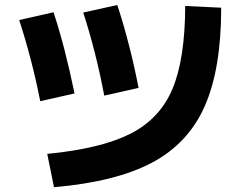

<svg xmlns="http://www.w3.org/2000/svg" viewBox="-20 -742 978 776"><path d="M728.5 -717.8 874 -710.9Q874 -463.9 807.6 -313.2Q741.2 -162.6 594.5 -84.7Q447.8 -6.8 198.2 14.6L170.9 -120.1Q388.7 -141.1 507.8 -201.9Q627 -262.7 677.5 -383.8Q728 -504.9 728.5 -717.8ZM57.6 -661.1 196.3 -692.4Q242.2 -554.2 281.2 -364.3L142.6 -333Q109.9 -500 57.6 -661.1ZM316.4 -691.4 454.1 -721.7Q478.5 -647.5 501 -560.5Q523.4 -473.6 540 -386.7L401.4 -355.5Q368.2 -531.2 316.4 -691.4Z"/></svg>

Font: Pretendard JP ExtraBold
Style: Regular
Weight: 800
Designer: Base glyphs from Inter by Rasmus Andersson; Hangeul glyphs from Noto Sans CJK(Source Han Sans) by Jang Soo-young and Kan
Foundry: Kil Hyung-jin
Version: Version 1.309